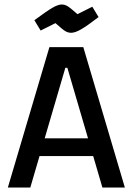

<svg xmlns="http://www.w3.org/2000/svg" viewBox="-20 -835 591 855"><path d="M15 0ZM395 -140H156L115 0H15L200 -625H351L536 0H436ZM372 -219 280 -533H271L179 -219ZM227 -732 161 -699 133 -745Q190 -787 214.5 -801Q239 -815 255 -815Q268 -815 280 -808Q292 -801 325 -772L391 -805L419 -759Q367 -719 340.5 -704Q314 -689 297 -689Q283 -689 270.5 -696.5Q258 -704 227 -732Z"/></svg>

Font: Changa
Style: Regular
Weight: 400
Designer: Eduardo Rodriguez Tunni
Foundry: Eduardo Rodriguez Tunni
Version: Version 2.002; ttfautohint (v1.5.10-5e6f)